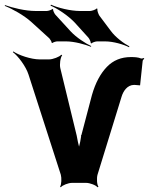

<svg xmlns="http://www.w3.org/2000/svg" viewBox="-93 -782 637 821"><path d="M506 -417 517 -521C517 -524 521 -529 524 -531L521 -534C519 -533 514 -531 510 -532C498 -537 484 -538 467 -538C425 -538 391 -524 364 -496C337 -468 315 -428 300 -375L255 -204H254L253 -200H254L250 -176C248 -165 243 -151 243 -142H247C247 -151 242 -165 240 -176L235 -202L165 -490C161 -506 165 -536 173 -546L169 -548C162 -539 133 -528 117 -528H77C40 -528 -13 -546 -36 -562L-38 -559C-16 -543 18 -498 29 -463L167 -35C171 -21 170 7 164 16L167 19C173 10 200 0 214 0H276C291 0 318 10 324 19L328 16C321 8 320 -21 324 -35L427 -369C434 -392 451 -419 481 -419C487 -419 501 -417 506 -417ZM209 -648 144 -719C140 -723 133 -738 134 -742L131 -744C129 -740 113 -735 107 -735H59C15 -735 -41 -749 -71 -760L-73 -757C-42 -745 9 -717 41 -688L118 -618C121 -615 129 -602 128 -599L131 -598C133 -601 147 -605 151 -605H190C225 -605 271 -592 296 -582L297 -585C273 -596 233 -622 209 -648ZM380 -651 332 -715C328 -721 321 -739 324 -744L320 -746C318 -741 299 -735 292 -735H249C208 -735 153 -749 125 -762L123 -758C152 -746 199 -715 227 -685L285 -621C289 -617 296 -602 295 -598L298 -596C300 -600 316 -605 322 -605H357C391 -605 436 -592 459 -580L460 -584C438 -595 400 -623 380 -651Z"/></svg>

Font: Asimov
Style: Edge
Weight: 500
Designer: Google
Version: Version 2.000980: 2014